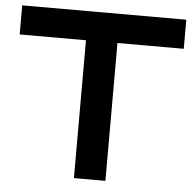

<svg xmlns="http://www.w3.org/2000/svg" viewBox="-51 -751 810 802"><g transform="rotate(5 354.0 -350.0)"><path d="M288 0V-578H10V-700H698V-578H420V0Z"/></g></svg>

Font: Science Gothic
Style: Regular
Weight: 400
Designer: Thomas Phinney, Vassil Kateliev, Brandon Buerkle
Foundry: Font Detective LLC
Version: Version 1.018